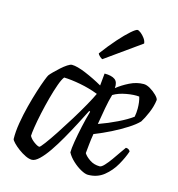

<svg xmlns="http://www.w3.org/2000/svg" viewBox="-110 -844 871 940"><g transform="rotate(15 325.5 -374.0)"><path d="M136 0Q121 0 102.5 -9Q84 -18 66.5 -31Q49 -44 37 -56.5Q25 -69 24 -75Q23 -112 30.5 -157Q38 -202 49.5 -246.5Q61 -291 73 -329Q85 -367 94.5 -391.5Q104 -416 107 -420Q112 -427 125 -440Q138 -453 153.5 -467Q169 -481 183.5 -490.5Q198 -500 206 -500Q232 -500 277.5 -481Q323 -462 365 -438L371 -500Q407 -500 424 -487.5Q441 -475 438 -444Q464 -465 499 -482.5Q534 -500 570 -500Q585 -500 603.5 -489Q622 -478 636 -464Q650 -450 651 -441Q647 -408 632.5 -374Q618 -340 605 -320Q587 -301 553.5 -279.5Q520 -258 478.5 -237Q437 -216 395 -200Q390 -171 387.5 -145Q385 -119 383 -100Q392 -85 414 -70Q436 -55 465 -55Q474 -55 488 -70Q502 -85 517 -106Q532 -127 545.5 -147Q559 -167 566 -176Q575 -176 580.5 -172Q586 -168 588 -163Q577 -130 555.5 -92Q534 -54 500.5 -27Q467 0 420 0Q406 0 384 -12Q362 -24 341 -43.5Q320 -63 309 -84Q309 -103 315 -139.5Q321 -176 330.5 -219.5Q340 -263 351 -301L346 -304Q329 -270 307.5 -229Q286 -188 263 -147.5Q240 -107 217 -73.5Q194 -40 173 -20Q152 0 136 0ZM403 -253Q451 -270 496 -292Q541 -314 568 -334Q572 -354 572 -376Q572 -392 570 -407.5Q568 -423 564 -435Q538 -438 499 -431Q460 -424 434 -408Q425 -378 417.5 -337Q410 -296 403 -253ZM155 -71Q159 -71 178.5 -97Q198 -123 224.5 -163.5Q251 -204 278.5 -248.5Q306 -293 328 -332.5Q350 -372 360 -394Q316 -411 268.5 -420Q221 -429 185 -430Q175 -418 163.5 -386Q152 -354 141 -313Q130 -272 121 -230.5Q112 -189 107 -156.5Q102 -124 102 -112Q110 -97 128 -84Q146 -71 155 -71ZM342 -565Q336 -567 327.5 -575Q319 -583 318 -588Q353 -635 385 -671Q417 -707 440.5 -727.5Q464 -748 472 -748Q478 -748 489 -739.5Q500 -731 509.5 -718Q519 -705 520 -692Z"/></g></svg>

Font: Texturina 72pt 72pt Regular
Style: Italic
Weight: 400
Italic angle: -11°
Designer: Guillermo Torres Carreño
Foundry: Omnibus-Type
Version: Version 1.002; ttfautohint (v1.8.3)